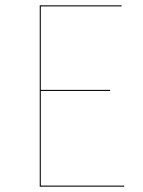

<svg xmlns="http://www.w3.org/2000/svg" viewBox="-20 -700 535 720"><path d="M436 -676H133V-363H393V-359H133V-4H446V0H129V-680H436Z"/></svg>

Font: FiraGO Four
Style: Regular
Weight: 100
Designer: bBox Type
Foundry: bBox Type GmbH
Version: Version 1.001